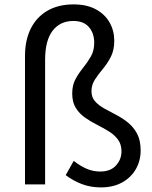

<svg xmlns="http://www.w3.org/2000/svg" viewBox="-20 -827 683 861"><path d="M432.7 13.4Q386.6 13.4 347.6 -1.3Q308.6 -16 274.6 -41.7L310.6 -105.5Q341.4 -81.5 369.8 -69.7Q398.3 -57.8 429.4 -57.8Q475.9 -57.8 500.3 -85.1Q524.8 -112.5 524.8 -147.9Q524.8 -180.1 508.7 -201.5Q492.7 -222.9 467.8 -238.1Q442.8 -253.4 414.3 -267.9Q385.7 -282.4 360.8 -300Q335.8 -317.5 319.8 -343.2Q303.8 -368.9 303.8 -407.8Q303.8 -445.2 318.8 -472.6Q333.9 -500 353.2 -523.7Q372.4 -547.4 387.5 -573.7Q402.5 -599.9 402.5 -635.2Q402.5 -678.2 378.7 -705.6Q354.9 -733 309.1 -733Q249.8 -733 216.1 -689.4Q182.3 -645.8 182.3 -558.6V0H92.1V-575.8Q92.1 -646.1 117.6 -697.9Q143 -749.7 192 -778.5Q241 -807.3 310.4 -807.3Q369 -807.3 409.7 -785.3Q450.4 -763.3 471.4 -726.3Q492.4 -689.3 492.4 -644.2Q492.4 -602 477 -572Q461.5 -542 441.3 -517.9Q421 -493.9 405.6 -470.2Q390.2 -446.5 390.2 -417.6Q390.2 -390.8 406.2 -372.7Q422.2 -354.7 447.1 -340.8Q472.1 -327 500.4 -312.3Q528.8 -297.6 553.7 -277.5Q578.7 -257.4 594.7 -227.7Q610.7 -198 610.7 -152.2Q610.7 -105.7 588.9 -68Q567 -30.3 527.1 -8.5Q487.2 13.4 432.7 13.4Z"/></svg>

Font: Noto Sans HK Thin
Style: Regular
Weight: 100
Designer: Ryoko NISHIZUKA 西塚涼子 (kana, bopomofo & ideographs); Paul D. Hunt (Latin, Greek & Cyrillic); Sandoll Communications 산돌커뮤니
Foundry: Adobe
Version: Version 2.004-H2;hotconv 1.0.118;makeotfexe 2.5.65603